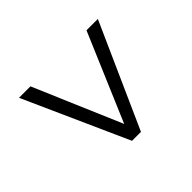

<svg xmlns="http://www.w3.org/2000/svg" viewBox="-100 -680 718 718"><g transform="rotate(45 259.0 -321.5)"><path d="M60.5 -112.8V-173.3L407.7 -321.8L60.5 -469.7V-529.8L473.1 -345.2V-297.9Z"/></g></svg>

Font: Roboto Light
Style: Regular
Weight: 300
Designer: Google
Version: Version 2.137; 2017